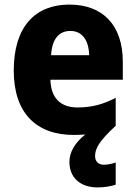

<svg xmlns="http://www.w3.org/2000/svg" viewBox="-20 -579 594 838"><path d="M395 102C395 70 412 37 485 -30V-152C429 -123 380 -110 318 -110C242 -110 202 -154 200 -231H516V-309C516 -470 428 -559 283 -559C133 -559 40 -462 40 -271C40 -84 140 10 302 10C320 10 337 9 352 8C305 46 283 86 283 128C283 195 329 239 406 239C436 239 464 234 485 227V130C473 135 451 140 433 140C411 140 395 127 395 102ZM287 -444C340 -444 368 -401 369 -338H203C207 -412 240 -444 287 -444Z"/></svg>

Font: Noto Sans Arabic UI SmCn XBd
Style: Regular
Weight: 800
Width: 4
Designer: Monotype Design Team, Nadine Chahine and Nizar Qandah
Foundry: Monotype Imaging Inc.
Version: Version 2.010